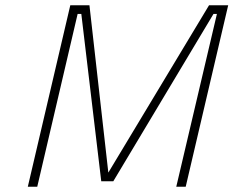

<svg xmlns="http://www.w3.org/2000/svg" viewBox="-20 -712 890 732"><path d="M122 0 276 -659H290L366 -21H412L794 -659H807L652 0H688L850 -692H777L393 -54L321 -692H248L86 0Z"/></svg>

Font: RazerF5 Thin
Style: Italic
Weight: 250
Foundry: Razer Inc.
Version: Version 2